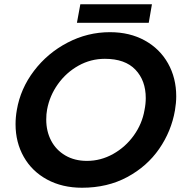

<svg xmlns="http://www.w3.org/2000/svg" viewBox="-20 -867 870 901"><path d="M801 -349Q807 -384 807 -415Q807 -501 768.5 -569.5Q730 -638 659.5 -677Q589 -716 496 -716Q391 -716 297 -667Q203 -618 139.5 -534.5Q76 -451 59 -351Q53 -317 53 -284Q53 -199 91.5 -131Q130 -63 201 -24.5Q272 14 365 14Q484 14 577 -36Q670 -86 727 -168.5Q784 -251 801 -349ZM664 -407Q664 -379 658 -350Q647 -286 608 -231.5Q569 -177 511 -144.5Q453 -112 388 -112Q330 -112 286.5 -137.5Q243 -163 220 -207Q197 -251 197 -306Q197 -332 201 -353Q213 -418 252 -472.5Q291 -527 348.5 -559Q406 -591 472 -591Q567 -591 615.5 -540Q664 -489 664 -407ZM693 -847H357L341 -760H678Z"/></svg>

Font: Geom SemiBold
Style: Bold Italic
Weight: 600
Italic angle: -10°
Version: Version 1.102